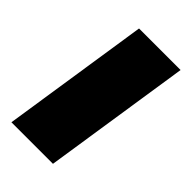

<svg xmlns="http://www.w3.org/2000/svg" viewBox="-167 -576 634 634"><g transform="rotate(45 150.0 -258.5)"><path d="M13.5 0 92.5 -517H286.5L207.5 0Z"/></g></svg>

Font: Public Sans Black
Style: Italic
Weight: 900
Italic angle: -8°
Designer: The Public Sans project authors (U.S. Web Design System). Libre Franklin designed by Pablo Impallari and Rodrigo Fuenzal
Version: Version 1.007; ttfautohint (v1.8.1) -l 8 -r 50 -G 200 -x 14 